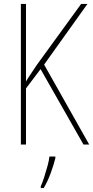

<svg xmlns="http://www.w3.org/2000/svg" viewBox="-20 -734 473 975"><path d="M433 0H404L186 -383L112 -285V0H86V-714H112V-320Q119 -333 133 -353.5Q147 -374 166 -403L392 -714H424L204 -406ZM261 70Q252 106 237 146.5Q222 187 202 221H187V212Q195 195 204 167Q213 139 221 110Q229 81 231 61H261Z"/></svg>

Font: Noto Sans Devanagari UI Condensed Thin
Style: Regular
Weight: 100
Width: 3
Designer: Jelle Bosma - Monotype Design Team
Foundry: Monotype Imaging Inc.
Version: Version 2.004; ttfautohint (v1.8.4.7-5d5b)